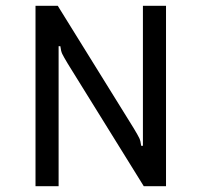

<svg xmlns="http://www.w3.org/2000/svg" viewBox="-20 -645 698 665"><path d="M103 0V-625H180L443 -201Q458 -176 462.5 -166.5Q467 -157 469 -140H475V-625H555V0H478L215 -424Q200 -449 195.5 -458.5Q191 -468 189 -485H183V0Z"/></svg>

Font: Changa ExtraLight Light
Style: Regular
Weight: 300
Version: Version 3.002; ttfautohint (v1.8.2)